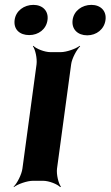

<svg xmlns="http://www.w3.org/2000/svg" viewBox="-20 -742 454 788"><path d="M214 -50 272 -478C275 -502 295 -539 309 -552L307 -554C292 -542 253 -528 229 -528H187C163 -528 128 -542 117 -554L115 -552C125 -539 133 -502 130 -478L72 -50C69 -26 50 11 36 24L37 26C52 14 91 0 115 0H157C181 0 216 14 227 26L230 24C220 11 211 -26 214 -50ZM100 -598C138 -598 170 -622 175 -660C180 -697 155 -722 117 -722C79 -722 45 -698 40 -660C35 -621 61 -598 100 -598ZM338 -597C376 -597 408 -622 413 -660C418 -697 393 -722 355 -722C317 -722 283 -698 278 -660C273 -622 299 -597 338 -597Z"/></svg>

Font: Asimov
Style: EdgeIt
Weight: 500
Designer: Google
Version: Version 2.000980: 2014